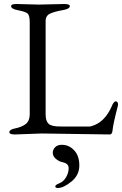

<svg xmlns="http://www.w3.org/2000/svg" viewBox="-20 -673 615 968"><path d="M272 274.9Q258.8 274.9 258.8 266.6Q258.8 258.8 279.3 251Q299.8 243.2 313 220.7Q326.2 198.2 326.2 174.8Q326.2 151.4 295.9 145Q277.3 141.1 261.7 127.9Q246.1 114.3 246.1 97.7Q246.1 81.1 258.3 68.8Q271 56.6 292 57.1Q328.1 57.1 354 85Q379.9 112.3 379.9 161.1Q379.9 210 340.3 242.2Q300.8 274.4 272 274.9ZM332 -642.1Q332 -627.9 294.9 -621.6Q257.8 -615.2 233.9 -605Q210 -594.7 210 -566.9V-96.2Q210 -63 225.1 -48.8Q240.2 -34.7 287.1 -35.2H433.1Q439 -35.2 458 -43Q509.8 -64.9 541 -131.8Q552.2 -161.6 563.5 -162.1Q575.2 -162.1 575.2 -144Q574.2 -143.1 574.2 -141.1V-139.2Q551.3 -53.2 546.9 -12.2Q544.9 4.9 533.2 4.9L189.9 0L55.2 4.9Q27.3 4.9 26.9 -6.3Q26.9 -18.1 48.8 -23.9Q89.8 -31.7 109.9 -47.9Q129.9 -64 129.9 -96.2V-560.1Q129.9 -595.2 119.1 -605Q107.9 -614.3 71.8 -621.1Q35.6 -627.9 36.1 -642.1Q36.1 -653.3 64.9 -652.8L176.8 -649.9L303.2 -652.8Q332 -652.8 332 -642.1Z"/></svg>

Font: EBGaramond
Style: Regular
Weight: 400
Version: Version 000.012g